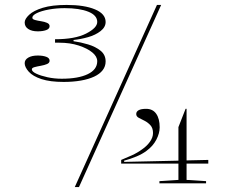

<svg xmlns="http://www.w3.org/2000/svg" viewBox="-20 -743 943 778"><path d="M238 -411Q183 -411 148 -422.5Q113 -434 96.5 -452.5Q80 -471 80 -487Q80 -501 94.5 -509.5Q109 -518 133 -518Q153 -518 167 -513Q181 -508 181 -497Q181 -488 170.5 -483.5Q160 -479 145.5 -476.5Q131 -474 120 -471Q109 -468 109 -462Q109 -453 127 -444.5Q145 -436 172.5 -430Q200 -424 230 -424Q297 -424 335.5 -442.5Q374 -461 374 -495Q374 -514 354 -530.5Q334 -547 299 -558.5Q264 -570 220 -570H203V-584Q284 -584 329 -607Q374 -630 374 -654Q374 -681 338 -695.5Q302 -710 242 -710Q209 -710 178.5 -704.5Q148 -699 129.5 -690Q111 -681 111 -671Q111 -665 122 -662Q133 -659 146.5 -657Q160 -655 170.5 -650.5Q181 -646 181 -637Q181 -626 167 -621Q153 -616 133 -616Q109 -616 94.5 -625.5Q80 -635 80 -652Q80 -666 98 -683Q116 -700 153.5 -711.5Q191 -723 250 -723Q322 -723 365 -705Q408 -687 408 -654Q408 -633 387.5 -617Q367 -601 337 -592.5Q307 -584 278 -581V-576Q307 -572 337 -563Q367 -554 387.5 -537.5Q408 -521 408 -494Q408 -474 396 -458.5Q384 -443 361.5 -432.5Q339 -422 307.5 -416.5Q276 -411 238 -411ZM471 -80V-95Q491 -103 514 -113.5Q537 -124 556 -138Q575 -151 587.5 -168.5Q600 -186 600 -204Q600 -224 589.5 -235.5Q579 -247 566 -253.5Q553 -260 542.5 -265.5Q532 -271 532 -281Q532 -291 542 -296.5Q552 -302 572 -302Q599 -302 613 -282Q627 -262 627 -227Q627 -203 613.5 -177Q600 -151 574 -132Q557 -119 533 -109Q509 -99 483 -92V-87L703 -92V-228L732 -302H736V-93L824 -95V-80H736V-14L815 -9V0H626V-9L703 -14V-80ZM283 15 616 -723H633L300 15Z"/></svg>

Font: Kalnia Expanded ExtraLight
Style: Regular
Weight: 250
Width: 7
Designer: Frida Medrano
Foundry: Frida Medrano
Version: Version 1.105